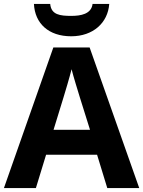

<svg xmlns="http://www.w3.org/2000/svg" viewBox="-20 -959 730 979"><path d="M537 -939H452C446 -887 391 -878 344 -878C287 -878 241 -883 236 -939H153C158 -839 228 -774 343 -774C454 -774 530 -842 537 -939ZM527 0H690L437 -717H252L0 0H163L215 -170H475ZM387 -463 439 -297H253L304 -463C311 -485 335 -566 345 -606C355 -566 377 -496 387 -463Z"/></svg>

Font: Noto Sans Adlam
Style: Bold
Weight: 700
Designer: Mark Jamra, Neil Patel
Foundry: JamraPatel LLC
Version: Version 3.001